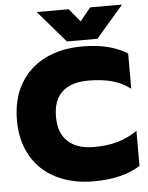

<svg xmlns="http://www.w3.org/2000/svg" viewBox="-61 -969 798 1034"><g transform="rotate(-5 338.0 -452.5)"><path d="M177 -920H350L408 -849L466 -920H638L490 -748H325ZM20 -349Q20 -461 67 -543.5Q114 -626 201 -670Q288 -714 404 -714Q479 -714 538 -700Q597 -686 648 -655V-464Q604 -498 549 -513Q494 -528 422 -528Q328 -528 279.5 -483Q231 -438 231 -349Q231 -260 281 -214.5Q331 -169 422 -169Q493 -169 549.5 -185Q606 -201 656 -236V-46Q559 15 404 15Q288 15 201 -29Q114 -73 67 -155Q20 -237 20 -349Z"/></g></svg>

Font: Prompt ExtraBold
Style: Regular
Weight: 800
Designer: Katatrad Team
Foundry: CadsonDemak
Version: Version 1.000